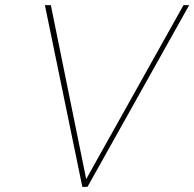

<svg xmlns="http://www.w3.org/2000/svg" viewBox="-20 -724 753 744"><path d="M713 -704 319 0H299L154 -704H177L314 -30L691 -704Z"/></svg>

Font: Fz Poppins Thin
Style: Italic
Weight: 100
Italic angle: -10°
Designer: Ninad Kale (Devanagari), Jonny Pinhorn (Latin)
Foundry: Indian Type Foundry
Version: Vit hóa bi Vntype.Com & FontZin.Com